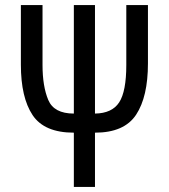

<svg xmlns="http://www.w3.org/2000/svg" viewBox="-20 -734 662 754"><path d="M561 -714H476V-479Q476 -375 448 -332Q420 -289 353 -288V-714H270V-288Q192 -288 169.5 -341.5Q147 -395 147 -479V-714H62V-480Q62 -351 108 -282Q154 -213 270 -213V0H353V-213Q468 -213 514.5 -283.5Q561 -354 561 -485Z"/></svg>

Font: Noto Sans Display Condensed
Style: Regular
Weight: 400
Width: 3
Designer: Monotype Design Team
Foundry: Monotype Imaging Inc.
Version: Version 1.900